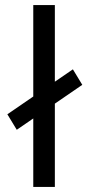

<svg xmlns="http://www.w3.org/2000/svg" viewBox="-20 -736 354 756"><path d="M46 -225 9 -286 267 -463 304 -402ZM111 0V-716H196V0Z"/></svg>

Font: Cairo Play Medium
Style: Regular
Weight: 500
Version: Version 3.119